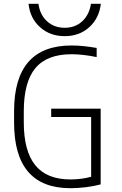

<svg xmlns="http://www.w3.org/2000/svg" viewBox="-20 -979 640 1009"><path d="M350 10Q54 10 54 -335V-395Q54 -740 356 -740Q388 -740 421 -736.5Q454 -733 488 -727V-679Q415 -694 356 -694Q227 -694 166 -621Q105 -548 105 -393V-337Q105 -185 165.5 -110.5Q226 -36 350 -36Q408 -36 459 -50V-364H249V-408H509V-10Q472 0 430 5Q388 10 350 10ZM320 -789Q243 -789 190.5 -836Q138 -883 130 -959H182Q190 -901 227.5 -867Q265 -833 320 -833Q375 -833 412 -867Q449 -901 458 -959H510Q501 -883 449 -836Q397 -789 320 -789Z"/></svg>

Font: M PLUS Code Latin 60 Light
Style: Regular
Weight: 300
Width: 7
Monospace: yes
Designer: Coji Morishita
Foundry: UNDERFOREST DESIGN
Version: Version 1.005; ttfautohint (v1.8.3)